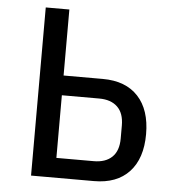

<svg xmlns="http://www.w3.org/2000/svg" viewBox="-51 -746 742 794"><g transform="rotate(5 320.0 -349.0)"><path d="M107 -698H205V-424H368Q463 -424 514.5 -368.5Q566 -313 566 -212Q566 -111 514.5 -55.5Q463 0 368 0H107ZM360 -82Q409 -82 436 -108Q463 -134 463 -185V-239Q463 -290 436 -316Q409 -342 360 -342H205V-82Z"/></g></svg>

Font: Writer
Style: Regular
Weight: 400
Monospace: yes
Designer: Mike Abbink, Paul van der Laan, Pieter van Rosmalen
Foundry: Bold Monday
Version: Version 2.001 2020